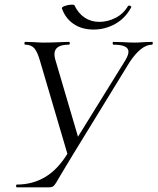

<svg xmlns="http://www.w3.org/2000/svg" viewBox="-20 -805 677 825"><path d="M532 -583Q532 -613 468 -613Q464 -613 464 -619Q464 -625 467 -625L506 -624Q536 -622 559 -622Q576 -622 600 -624L633 -625Q637 -625 636.5 -619Q636 -613 633 -613Q587 -613 537 -538L293 -140L240 -52Q229 -32 221 -19.5Q213 -7 207 -3.5Q201 0 190 0H53Q49 0 49 -6Q49 -12 53 -12Q120 -12 174.5 -44.5Q229 -77 272 -148L518 -545Q532 -568 532 -583ZM88 -613Q85 -613 85 -619Q85 -625 88 -625L124 -624Q150 -622 168 -622Q202 -622 242 -624Q254 -625 275 -625Q280 -625 280 -619Q280 -613 275 -613Q214 -613 214 -572Q214 -563 217 -551L320 -201L274 -129L152 -543Q141 -582 127.5 -597.5Q114 -613 88 -613ZM246 -769Q245 -775 260 -780Q275 -785 289 -785Q299 -785 300 -782Q316 -748 343.5 -729.5Q371 -711 407 -711Q442 -711 476 -728Q510 -745 530 -779Q531 -781 535 -781Q539 -781 542 -778.5Q545 -776 544 -774Q519 -727 475.5 -702.5Q432 -678 382 -678Q332 -678 296.5 -702Q261 -726 246 -769Z"/></svg>

Font: Cormorant Infant
Style: Italic
Weight: 400
Italic angle: -10°
Designer: Christian Thalmann (Catharsis Fonts)
Foundry: Catharsis Fonts
Version: Version 4.000